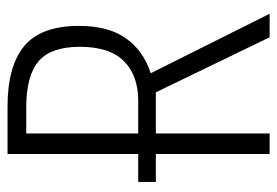

<svg xmlns="http://www.w3.org/2000/svg" viewBox="-136 -618 754 523"><g transform="rotate(-90 241.5 -357.0)"><path d="M212 -714Q322 -714 377 -668.5Q432 -623 432 -519Q432 -440 398.5 -392Q365 -344 303 -324L465 0H401L251 -310H139V0H83V-310H7V-358H83V-714ZM210 -663H139V-358H228Q297 -358 336 -397Q375 -436 375 -517Q375 -596 335.5 -629.5Q296 -663 210 -663Z"/></g></svg>

Font: Noto Sans Condensed Light
Style: Regular
Weight: 300
Width: 3
Designer: Monotype Design Team
Foundry: Monotype Imaging Inc.
Version: Version 2.013; ttfautohint (v1.8.4.7-5d5b)